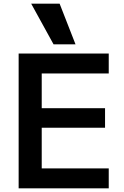

<svg xmlns="http://www.w3.org/2000/svg" viewBox="-20 -1020 674 1040"><path d="M81 0V-730H569V-622H206V-434H549V-328H206V-108H569V0ZM270 -780 149 -1000H303L389 -780Z"/></svg>

Font: M PLUS 2 Thin SemiBold
Style: Regular
Weight: 600
Version: Version 1.001